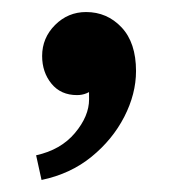

<svg xmlns="http://www.w3.org/2000/svg" viewBox="-20 -150 296 319"><path d="M49 149 40 108Q81 99 104.5 71Q128 43 128 15Q128 -5 127.5 -15.5Q127 -26 124 -33Q129 -33 137.5 -33Q146 -33 149 -33Q149 -16 137 -4Q125 8 108 8Q81 8 65.5 -11Q50 -30 50 -57Q50 -87 71.5 -108.5Q93 -130 123 -130Q158 -130 182 -104.5Q206 -79 206 -32Q206 6 186.5 44Q167 82 132 110.5Q97 139 49 149Z"/></svg>

Font: Lisu Bosa ExtraBold
Style: Regular
Weight: 800
Designer: David Morse, Annie Olsen, Victor Gaultney, Frank Grießhammer (Latin)
Foundry: SIL International
Version: Version 2.000